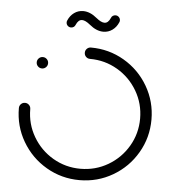

<svg xmlns="http://www.w3.org/2000/svg" viewBox="-49 -703 676 748"><g transform="rotate(5 289.0 -328.5)"><path d="M83.3 -443Q83.3 -452.2 89.8 -458.7Q96.3 -465.2 105.6 -465.2Q114.8 -465.2 121.3 -458.7Q127.8 -452.2 127.8 -443Q127.8 -433.7 121.3 -427.2Q114.8 -420.7 105.6 -420.7Q96.3 -420.7 89.8 -427.2Q83.3 -433.7 83.3 -443ZM266.7 -496.3Q266.7 -505.6 273.1 -512Q279.6 -518.5 288.9 -518.5Q359.3 -518.5 418.9 -483.7Q478.5 -448.9 513.3 -389.3Q548.1 -329.6 548.1 -259.3Q548.1 -188.9 513.3 -129.3Q478.5 -69.6 418.9 -34.8Q359.3 0 288.9 0Q218.5 0 158.9 -34.8Q99.3 -69.6 64.4 -129.3Q29.6 -188.9 29.6 -259.3Q29.6 -268.5 36.1 -275Q42.6 -281.5 51.9 -281.5Q61.1 -281.5 67.6 -275Q74.1 -268.5 74.1 -259.3Q74.1 -200.7 103 -151.5Q131.9 -102.2 181.1 -73.3Q230.4 -44.4 288.9 -44.4Q347.4 -44.4 396.7 -73.3Q445.9 -102.2 474.8 -151.5Q503.7 -200.7 503.7 -259.3Q503.7 -317.8 474.8 -367Q445.9 -416.3 396.7 -445.2Q347.4 -474.1 288.9 -474.1Q279.6 -474.1 273.1 -480.6Q266.7 -487 266.7 -496.3ZM373.3 -651.9Q381.1 -651.9 386.5 -646.5Q391.9 -641.1 391.9 -633.3Q391.9 -629.3 390.4 -626.3Q382.2 -606.7 366.5 -595.4Q350.7 -584.1 331.1 -584.1Q304.1 -584.1 277 -606.7Q258.1 -622.2 245.2 -622.2Q230.4 -622.2 221.5 -601.1Q219.6 -595.9 215 -592.8Q210.4 -589.6 204.4 -589.6Q196.7 -589.6 191.3 -595Q185.9 -600.4 185.9 -608.1Q185.9 -612.2 187.4 -615.2Q195.6 -634.8 211.3 -646.1Q227 -657.4 246.7 -657.4Q273.7 -657.4 300.7 -634.8Q319.6 -619.3 332.6 -619.3Q347.4 -619.3 356.3 -640.4Q358.1 -645.6 362.8 -648.7Q367.4 -651.9 373.3 -651.9Z"/></g></svg>

Font: 26F Galaxy Hebrew
Style: Regular
Weight: 400
Designer: C₂₉H₂₅N₃O₅
Version: Version 1.000